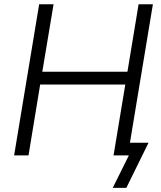

<svg xmlns="http://www.w3.org/2000/svg" viewBox="-20 -748 773 924"><path d="M47.9 0 168.5 -727.5H237.8L183.6 -402.8H593.3L647 -727.5H715.8L595.2 0H526.4L583 -341.3H173.3L117.2 0ZM522.5 156.2 600.1 0H558.1L568.4 -61H694.8L587.9 156.2Z"/></svg>

Font: Inter 17pt Light
Style: Italic
Weight: 300
Italic angle: -9.3988°
Version: Version 4.001;git-66647c0bb